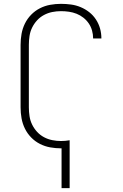

<svg xmlns="http://www.w3.org/2000/svg" viewBox="-20 -763 640 998"><path d="M300 215V8Q299 8 298.5 8Q298 8 297 8Q269 8 241 3Q213 -2 187.5 -15Q162 -28 142 -48.5Q122 -69 109.5 -94.5Q97 -120 92 -148Q87 -176 87 -205V-530Q87 -559 92 -587Q97 -615 109.5 -640.5Q122 -666 142 -686.5Q162 -707 187.5 -720Q213 -733 241 -738Q269 -743 297 -743Q323 -743 349 -739.5Q375 -736 399 -726Q423 -716 443.5 -700Q464 -684 478.5 -662Q493 -640 500 -615Q507 -590 507 -564Q507 -563 507 -563Q507 -563 507 -563H464Q464 -563 464 -563Q464 -563 464 -564Q464 -584 458.5 -604Q453 -624 441.5 -641Q430 -658 413.5 -671Q397 -684 378 -691.5Q359 -699 338.5 -702Q318 -705 297 -705Q274 -705 251.5 -700.5Q229 -696 208.5 -685Q188 -674 172.5 -657Q157 -640 147 -619.5Q137 -599 133.5 -576Q130 -553 130 -530V-205Q130 -182 133.5 -159Q137 -136 147 -115.5Q157 -95 172.5 -78Q188 -61 208.5 -50Q229 -39 252 -34.5Q275 -30 297 -30Q309 -30 320 -31Q331 -32 342 -34V215Z"/></svg>

Font: Iosevka SS04 XLt Ex
Style: Regular
Weight: 200
Width: 7
Monospace: yes
Designer: Belleve Invis
Foundry: Belleve Invis
Version: Version 19.0.0; ttfautohint (v1.8.4)